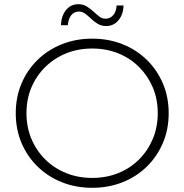

<svg xmlns="http://www.w3.org/2000/svg" viewBox="-20 -889 878 914"><path d="M419 5Q341 5 274.5 -21.5Q208 -48 158.5 -96.5Q109 -145 82 -209.5Q55 -274 55 -350Q55 -426 82 -490.5Q109 -555 158.5 -603.5Q208 -652 274.5 -678.5Q341 -705 419 -705Q497 -705 563.5 -678.5Q630 -652 679 -604Q728 -556 755.5 -491.5Q783 -427 783 -350Q783 -273 755.5 -208.5Q728 -144 679 -96Q630 -48 563.5 -21.5Q497 5 419 5ZM419 -42Q486 -42 543 -65Q600 -88 642 -130Q684 -172 707.5 -228Q731 -284 731 -350Q731 -417 707.5 -472.5Q684 -528 642 -570Q600 -612 543 -635Q486 -658 419 -658Q352 -658 295 -635Q238 -612 195.5 -570Q153 -528 129.5 -472.5Q106 -417 106 -350Q106 -284 129.5 -228Q153 -172 195.5 -130Q238 -88 295 -65Q352 -42 419 -42ZM485 -765Q463 -765 445.5 -775.5Q428 -786 414 -799.5Q400 -813 386 -823.5Q372 -834 356 -834Q333 -834 319 -816.5Q305 -799 303 -769H270Q272 -814 294.5 -841.5Q317 -869 353 -869Q375 -869 392.5 -858.5Q410 -848 424.5 -834.5Q439 -821 452.5 -810.5Q466 -800 482 -800Q505 -800 519.5 -817.5Q534 -835 535 -863H568Q567 -820 544 -792.5Q521 -765 485 -765Z"/></svg>

Font: MOST Montserrat Light
Style: Regular
Weight: 300
Designer: Julieta Ulanovsky
Foundry: Julieta Ulanovsky
Version: Version 8.000;March 11, 2024;FontCreator 15.0.0.2926 64-bit